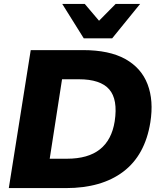

<svg xmlns="http://www.w3.org/2000/svg" viewBox="-20 -961 821 981"><path d="M25 0 137 -705H404Q538 -705 620 -659.5Q702 -614 734 -530.5Q766 -447 748 -335Q721 -168 610 -84Q499 0 317 0ZM234 -150H322Q430 -150 490.5 -198Q551 -246 566 -341Q583 -453 538 -504.5Q493 -556 383 -556H297ZM408 -765 298 -941H413L486 -855L571 -941H696L553 -765Z"/></svg>

Font: Mulish Black
Style: Italic
Weight: 900
Italic angle: -9°
Designer: Vernon Adams
Foundry: Vernon Adams
Version: Version 3.603; ttfautohint (v1.8.3)